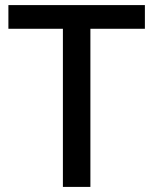

<svg xmlns="http://www.w3.org/2000/svg" viewBox="-20 -734 603 754"><path d="M335 0H227V-621H13V-714H549V-621H335Z"/></svg>

Font: Noto Sans Armenian Medium
Style: Regular
Weight: 500
Designer: Monotype Design Team
Foundry: Monotype Imaging Inc.
Version: Version 2.007